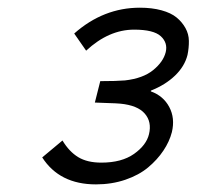

<svg xmlns="http://www.w3.org/2000/svg" viewBox="-20 -840 516 504"><path d="M431.2 -493.2Q424.8 -468.3 408.9 -444.6Q393.1 -420.9 368.9 -400.6Q344.7 -380.4 309.1 -368.2Q273.4 -356 231.9 -356Q136.2 -356 90.8 -426.8L144 -471.2Q161.6 -441.9 185.3 -427.5Q209 -413.1 246.1 -413.1Q299.3 -413.1 331.8 -436Q364.3 -459 371.1 -487.8Q378.9 -520 360.1 -541.7Q341.3 -563.5 295.9 -567.9Q287.6 -568.8 260.3 -569.6Q232.9 -570.3 229 -570.8L243.2 -627Q285.6 -627 308.1 -628.9Q355.5 -634.3 382.1 -656Q408.7 -677.7 415 -703.1Q420.9 -727.5 402.1 -744.9Q383.3 -762.2 332 -762.2Q265.6 -762.2 206.1 -707L174.8 -752Q251.5 -819.8 347.2 -819.8Q378.9 -819.8 403.8 -813Q428.7 -806.2 443.4 -794.2Q458 -782.2 466.8 -766.4Q475.6 -750.5 475.8 -732.7Q476.1 -714.8 472.2 -695.8Q464.8 -666 439.5 -641.6Q414.1 -617.2 376 -602.1V-600.1Q408.7 -588.4 424.3 -559.1Q439.9 -529.8 431.2 -493.2Z"/></svg>

Font: Sinkin Sans 300 Light Italic
Style: Regular
Weight: 300
Italic angle: -112°
Designer: Keith Bates
Foundry: K-Type
Version: Sinkin Sans (version 1.0)  by Keith Bates   •   © 2014   www